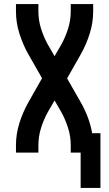

<svg xmlns="http://www.w3.org/2000/svg" viewBox="-20 -755 540 950"><path d="M379 175V0H330V-37Q330 -80 317 -121.5Q304 -163 283 -201L250 -258L217 -201Q196 -163 183 -121.5Q170 -80 170 -37V0H59V-37Q59 -92 76 -146Q93 -200 120 -248L188 -368L120 -487Q93 -535 76 -589Q59 -643 59 -698V-735H170V-698Q170 -655 183 -613.5Q196 -572 217 -534L250 -477L283 -534Q304 -572 317 -613.5Q330 -655 330 -698V-735H441V-698Q441 -643 424 -589Q407 -535 380 -487L312 -367L380 -248Q400 -213 414.5 -174.5Q429 -136 436 -96H477V175Z"/></svg>

Font: Iosevka Curly
Style: Bold
Weight: 700
Monospace: yes
Designer: Belleve Invis
Foundry: Belleve Invis
Version: Version 22.1.2; ttfautohint (v1.8.4)